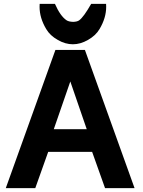

<svg xmlns="http://www.w3.org/2000/svg" viewBox="-20 -968 734 988"><path d="M387.2 -863.3C380.4 -858.4 370.1 -856 356.9 -855.5C341.8 -856 330.1 -858.4 322.3 -863.8C301.3 -877.9 281.2 -905.8 262.7 -948.2H184.1C183.6 -943.4 183.6 -938 183.6 -933.1C183.6 -895 194.8 -856.9 217.8 -818.4C231 -795.9 251 -777.3 277.8 -762.2C303.2 -747.6 329.1 -740.2 355 -740.2C380.9 -740.2 406.7 -747.6 432.1 -762.2C459 -777.3 479 -795.9 492.2 -818.4C515.1 -856.9 526.4 -895 526.4 -933.1C526.4 -938 526.4 -943.4 525.9 -948.2H449.2C423.3 -902.8 402.8 -874.5 387.2 -863.3ZM341.8 -548.8 426.3 -303.2H256.8ZM417 -710.9H265.1L9.8 0H161.6L228 -186.5H454.1L520.5 0H672.4Z"/></svg>

Font: Tuffy
Style: Bold
Weight: 700
Designer: Thatcher Ulrich, Karoly Barta, Michael Everson
Version: Version 001.270